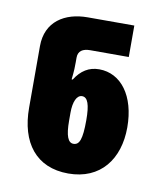

<svg xmlns="http://www.w3.org/2000/svg" viewBox="-59 -892 446 535"><g transform="rotate(10 164.5 -625.0)"><path d="M169 -406C260 -406 309 -471 309 -561C309 -650 266 -707 204 -707C175 -707 153 -693 136 -666H133C136 -692 136 -703 136 -715V-728C136 -747 149 -755 170 -755H279V-844H147C83 -844 30 -812 30 -742V-568C30 -469 78 -406 169 -406ZM169 -490C154 -490 146 -508 146 -552V-574C146 -605 155 -625 170 -625C186 -625 193 -605 193 -561C193 -507 186 -490 169 -490Z"/></g></svg>

Font: Noto Sans Georgian ExtraCondensed Black
Style: Regular
Weight: 900
Width: 2
Designer: Monotype Design Team, Akaki Razmadze
Foundry: Google LLC
Version: Version 2.005